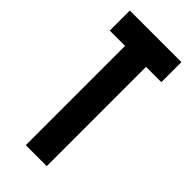

<svg xmlns="http://www.w3.org/2000/svg" viewBox="-205 -598 711 711"><g transform="rotate(45 150.0 -242.5)"><path d="M95.2 69.8V-450.2H15.1V-555.2H285.2V-450.2H205.1V69.8Z"/></g></svg>

Font: Horta
Style: Regular
Weight: 600
Width: 3
Version: Version 0.11